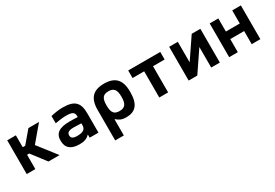

<svg xmlns="http://www.w3.org/2000/svg" viewBox="38 -1389 3524 2463"><g transform="rotate(-30 1800.0 -157.5)"><path d="M70 -500V0H198V-212H230L392 0H557L347 -270L541 -500H384L235 -324H198V-500Z M898 -509C837 -509 787 -501 718 -486V-378C779 -389 832 -396 879 -396C975 -396 1003 -377 1003 -316V-306C946 -309 902 -309 880 -309C729 -309 660 -260 660 -154C660 -44 725 9 851 9C915 9 965 -6 999 -45H1003V0H1133V-284C1133 -445 1071 -509 898 -509ZM789 -157C789 -198 820 -217 887 -217C914 -217 961 -215 1003 -213V-186C1003 -128 969 -99 876 -99C817 -99 789 -117 789 -157Z M1747 -244V-256C1747 -431 1668 -509 1507 -509C1346 -509 1269 -431 1269 -256V194H1397V-43H1404C1432 -17 1468 9 1542 9C1677 9 1747 -64 1747 -244ZM1397 -248V-252C1397 -357 1428 -396 1507 -396C1586 -396 1619 -358 1619 -252V-248C1619 -142 1586 -104 1507 -104C1428 -104 1397 -143 1397 -248Z M2034 0H2165V-388H2337V-500H1862V-388H2034Z M2469 0H2597L2803 -304V0H2931V-500H2803L2597 -196V-500H2469Z M3069 0H3197V-194H3403V0H3531V-500H3403V-306H3197V-500H3069Z"/></g></svg>

Font: LT Wave Mono Bold
Style: Regular
Weight: 700
Designer: Daniel Lyons
Version: Version 2.5 (Glyphs App)